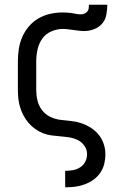

<svg xmlns="http://www.w3.org/2000/svg" viewBox="-20 -581 540 816"><path d="M257 215V145H258Q274 145 290.5 142Q307 139 321 130Q335 121 342.5 106Q350 91 350 74Q350 55 339 39Q328 23 311 14.5Q294 6 275 3Q256 0 237 -1.5Q218 -3 199 -5.5Q180 -8 162.5 -15Q145 -22 129.5 -33Q114 -44 101.5 -58.5Q89 -73 80 -90Q71 -107 65.5 -125Q60 -143 58 -162Q56 -181 56 -200V-320Q56 -347 60 -373Q64 -399 74.5 -423.5Q85 -448 102.5 -468.5Q120 -489 143 -502.5Q166 -516 192.5 -522Q219 -528 245 -528Q255 -528 264.5 -527.5Q274 -527 284 -525.5Q294 -524 303.5 -522Q313 -520 323 -520Q331 -520 338.5 -523Q346 -526 351 -532Q356 -538 357 -545.5Q358 -553 358 -561H436Q436 -540 432 -518.5Q428 -497 414.5 -481Q401 -465 380 -457Q359 -449 338 -449Q327 -449 315.5 -450.5Q304 -452 292.5 -453.5Q281 -455 269.5 -456.5Q258 -458 247 -458Q222 -458 198 -447.5Q174 -437 159.5 -416.5Q145 -396 139.5 -370.5Q134 -345 134 -320V-200Q134 -177 139 -155Q144 -133 157.5 -114.5Q171 -96 191.5 -85.5Q212 -75 234.5 -72Q257 -69 279.5 -67Q302 -65 323.5 -58Q345 -51 364.5 -39Q384 -27 398.5 -9.5Q413 8 420.5 30Q428 52 428 74Q428 95 423 115.5Q418 136 406 153.5Q394 171 377 183Q360 195 340 202.5Q320 210 299.5 212.5Q279 215 258 215Z"/></svg>

Font: Zed Mono
Style: Regular
Weight: 400
Monospace: yes
Designer: Belleve Invis
Foundry: Belleve Invis
Version: Version 1.0.0; ttfautohint (v1.8.4)